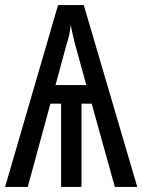

<svg xmlns="http://www.w3.org/2000/svg" viewBox="-22 -734 559 754"><path d="M307 -714 517 0H429L338 -327H298V0H218V-327H176L87 0H-2L206 -714ZM256 -637Q254 -617 250 -598Q246 -579 240 -562L196 -400H317L272 -563Q268 -580 263.5 -598.5Q259 -617 256 -637Z"/></svg>

Font: Noto Sans ExtraCondensed
Style: Regular
Weight: 400
Width: 2
Designer: Monotype Design Team
Foundry: Monotype Imaging Inc.
Version: Version 2.013; ttfautohint (v1.8.4.7-5d5b)